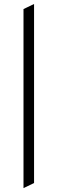

<svg xmlns="http://www.w3.org/2000/svg" viewBox="-20 -742 288 964"><path d="M98 202.5V-696.5L151 -722V177Z"/></svg>

Font: Overpass ExtraLight
Style: Regular
Weight: 250
Designer: Delve Withrington, Dave Bailey, Thomas Jockin
Foundry: Delve Fonts LLC
Version: Version 4.000